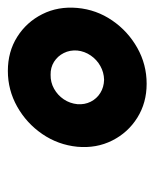

<svg xmlns="http://www.w3.org/2000/svg" viewBox="28 -800 395 491"><g transform="rotate(-90 225.5 -554.5)"><path d="M256.8 -377Q208 -377 169.9 -400.9Q131.8 -424.8 111.6 -465.1Q91.3 -505.4 95.7 -554.2Q100.6 -603.5 128.2 -643.8Q155.8 -684.1 198.2 -708Q240.7 -731.9 289.6 -731.9Q338.9 -731.9 376.7 -708Q414.6 -684.1 434.8 -643.8Q455.1 -603.5 450.7 -554.2Q446.3 -505.4 418.7 -465.1Q391.1 -424.8 348.6 -400.9Q306.2 -377 256.8 -377ZM267.1 -485.8Q286.1 -486.3 302.2 -495.4Q318.4 -504.4 329.1 -520Q339.8 -535.6 341.8 -554.2Q343.3 -573.2 335.4 -588.9Q327.6 -604.5 313 -613.8Q298.3 -623 279.8 -622.6Q260.7 -623 244.1 -613.8Q227.5 -604.5 217 -588.9Q206.5 -573.2 204.6 -554.2Q203.1 -535.6 210.9 -520Q218.8 -504.4 233.4 -495.4Q248 -486.3 267.1 -485.8Z"/></g></svg>

Font: Inter 24pt ExtraBold
Style: Italic
Weight: 800
Italic angle: -9.3988°
Designer: Rasmus Andersson
Foundry: rsms
Version: Version 4.001;git-66647c0bb